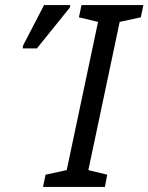

<svg xmlns="http://www.w3.org/2000/svg" viewBox="-20 -734 583 754"><path d="M149 0H392L401 -48L327 -66L450 -648L533 -666L543 -714H300L290 -666L365 -648L242 -66L159 -48ZM69 -544H125L254 -704L256 -714H153L71 -556Z"/></svg>

Font: Noto Sans SemiCondensed
Style: Italic
Weight: 400
Width: 4
Italic angle: -12°
Designer: Monotype Design Team
Foundry: Monotype Imaging Inc.
Version: Version 2.013